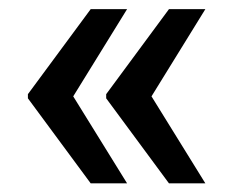

<svg xmlns="http://www.w3.org/2000/svg" viewBox="-20 -478 525 430"><path d="M144 -262.2 264.6 -67.4H183.1L42.5 -257.8V-267.1L183.1 -457.5H264.6ZM319.3 -262.2 439.9 -67.4H358.4L217.8 -257.8V-267.1L358.4 -457.5H439.9Z"/></svg>

Font: RobotoDraft Medium
Style: Regular
Weight: 500
Version: Version 2.001152; 2014